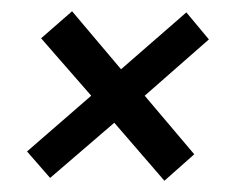

<svg xmlns="http://www.w3.org/2000/svg" viewBox="-20 -432 419 341"><path d="M272 -111 183 -214 69 -116 28 -163 142 -262 53 -364 108 -412 195 -309 311 -410 351 -362 237 -262 325 -158Z"/></svg>

Font: Alumni Sans SemiBold
Style: Italic
Weight: 600
Italic angle: -8°
Version: Version 1.016